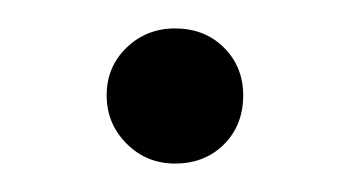

<svg xmlns="http://www.w3.org/2000/svg" viewBox="-20 -386 247 135"><path d="M151 -319Q151 -298 137.5 -284.5Q124 -271 103 -271Q83 -271 69 -285Q55 -299 55 -319Q55 -339 69 -352.5Q83 -366 103 -366Q124 -366 137.5 -352.5Q151 -339 151 -319Z"/></svg>

Font: Statis Sans Light
Style: Regular
Weight: 300
Designer: bBox Type GmbH
Foundry: bBox Type GmbH
Version: Version 1.000